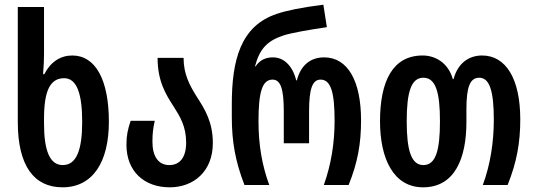

<svg xmlns="http://www.w3.org/2000/svg" viewBox="-20 -790 2282 820"><path d="M247 10C377 10 445 -99 445 -270C445 -449 388 -553 289 -553C239 -553 197 -527 169 -473H164C167 -511 168 -538 168 -559V-760H56V-269C56 -82 125 10 247 10ZM248 -85C193 -85 168 -146 168 -262V-283C168 -402 194 -456 254 -456C308 -456 331 -390 331 -270C331 -150 307 -85 248 -85Z M705 10C807 10 889 -58 889 -179C889 -270 854 -325 819 -379C790 -426 764 -473 764 -543H653C653 -443 688 -387 721 -336C749 -292 775 -250 775 -181C775 -119 749 -85 703 -85C655 -85 631 -124 631 -185C631 -219 634 -244 641 -274H538C526 -238 520 -213 520 -172C520 -58 596 10 705 10Z M1024 0H1130C1099 -84 1084 -172 1084 -272C1084 -394 1099 -450 1144 -450C1179 -450 1192 -409 1192 -314V-178H1300V-314C1300 -410 1314 -450 1349 -450C1394 -450 1409 -393 1409 -274C1409 -179 1394 -86 1363 0H1469C1508 -97 1522 -177 1522 -276C1522 -445 1465 -545 1364 -545C1306 -545 1264 -511 1248 -447H1245C1229 -511 1191 -545 1146 -545C1119 -545 1092 -537 1071 -506H1069C1088 -581 1122 -615 1186 -637C1222 -650 1309 -664 1376 -674L1361 -770C1267 -758 1204 -745 1163 -731C1007 -680 970 -532 970 -345V-291C970 -185 985 -101 1024 0Z M1787 10C1923 10 1972 -115 1972 -269V-323C1972 -421 1988 -458 2027 -458C2071 -458 2089 -401 2089 -278C2089 -183 2074 -86 2042 0H2148C2187 -97 2202 -181 2202 -280C2202 -453 2141 -553 2039 -553C1982 -553 1935 -520 1917 -452H1914C1895 -520 1841 -553 1785 -553C1657 -553 1603 -443 1603 -272C1603 -113 1660 10 1787 10ZM1788 -85C1736 -85 1717 -149 1717 -272C1717 -397 1736 -458 1788 -458C1841 -458 1859 -396 1859 -272C1859 -147 1841 -85 1788 -85Z"/></svg>

Font: Noto Sans Georgian ExtraCondensed SemiBold
Style: Regular
Weight: 600
Width: 2
Designer: Monotype Design Team, Akaki Razmadze
Foundry: Google LLC
Version: Version 2.005